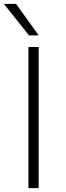

<svg xmlns="http://www.w3.org/2000/svg" viewBox="-23 -973 343 993"><path d="M60 -953 177 -790H127L-3 -953ZM124 0V-730H177V0Z"/></svg>

Font: Mplus 1p Light
Style: Regular
Weight: 300
Version: Version 1.061